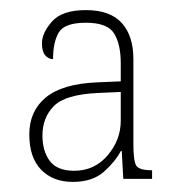

<svg xmlns="http://www.w3.org/2000/svg" viewBox="-20 -740 347 380"><path d="M124 -380Q85 -380 61.5 -404Q38 -428 38 -474Q38 -520 70.5 -547Q103 -574 172 -577L219 -579V-615Q219 -652 206 -673.5Q193 -695 150 -695Q108 -695 96.5 -676Q85 -657 85 -623Q76 -623 69.5 -630.5Q63 -638 63 -654Q63 -675 83 -697.5Q103 -720 150 -720Q198 -720 221 -694.5Q244 -669 244 -623V-454Q244 -422 249.5 -412.5Q255 -403 281 -403V-386H224L221 -441H219Q208 -420 185.5 -400Q163 -380 124 -380ZM127 -402Q167 -402 193 -432.5Q219 -463 219 -501V-558L174 -556Q109 -553 86.5 -530Q64 -507 64 -472Q64 -441 78.5 -421.5Q93 -402 127 -402Z"/></svg>

Font: Noto Serif Tamil SemiCondensed Thin
Style: Italic
Weight: 100
Width: 4
Italic angle: -12°
Designer: Indian Type Foundry, Tom Grace, and the Monotype Design Team
Foundry: Monotype Imaging Inc.
Version: Version 2.003; ttfautohint (v1.8.4.7-5d5b)